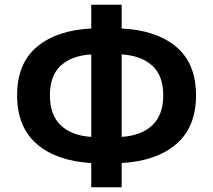

<svg xmlns="http://www.w3.org/2000/svg" viewBox="-20 -774 896 808"><path d="M52 -373Q52 -507 135.5 -577Q219 -647 364 -654V-754H492V-654Q638 -647 721.5 -577Q805 -507 805 -373Q805 -239 721.5 -167.5Q638 -96 492 -88V14H364V-88Q219 -96 135.5 -167.5Q52 -239 52 -373ZM492 -198Q574 -203 620.5 -246.5Q667 -290 667 -373Q667 -456 620.5 -498Q574 -540 492 -545ZM190 -373Q190 -290 236 -246.5Q282 -203 364 -198V-545Q282 -540 236 -498Q190 -456 190 -373Z"/></svg>

Font: Kinto Sans
Style: Bold
Weight: 700
Designer: Authors: Ryoko NISHIZUKA  (kana & ideographs); Paul D. Hunt (Latin, Greek & Cyrillic); Wenlong ZHANG  (bopomofo); Sandol
Foundry: Adobe Systems Incorporated, ookami Inc.
Version: Version 0.001